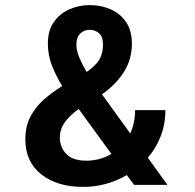

<svg xmlns="http://www.w3.org/2000/svg" viewBox="-20 -726 765 754"><path d="M306 8Q205 8 142.2 -41.2Q79.5 -90.5 79.5 -179Q79.5 -229.5 99.2 -267.5Q119 -305.5 152 -334.8Q185 -364 224.5 -388Q203.5 -421 185.8 -464Q168 -507 168 -555.5Q168 -606 191.2 -639.2Q214.5 -672.5 252 -689.2Q289.5 -706 332.5 -706Q376.5 -706 414.2 -689.5Q452 -673 475 -639.5Q498 -606 498 -554.5Q498 -494.5 467.8 -445.2Q437.5 -396 380.5 -355.5L491.5 -202Q500.5 -221.5 505.5 -244.5Q510.5 -267.5 510.5 -293.5H629.5Q629.5 -238.5 611 -191Q592.5 -143.5 560.5 -106.5L637.5 0H506.5L478 -38.5Q398 8 306 8ZM280 -550Q280 -526 293 -496.5Q306 -467 320 -443.5Q356.5 -468 370.5 -492.8Q384.5 -517.5 384.5 -550Q384.5 -582.5 368.5 -595.8Q352.5 -609 332 -609Q311.5 -609 295.8 -595Q280 -581 280 -550ZM215 -186Q215 -147.5 240.5 -121.2Q266 -95 319 -95Q372.5 -95 417.5 -121.5L289 -298Q254 -273 234.5 -245.8Q215 -218.5 215 -186Z"/></svg>

Font: Trispace SemiCondensed SemiBold
Style: Regular
Weight: 600
Width: 4
Designer: Tyler Finck
Foundry: Etcetera Type Company
Version: Version 1.210; ttfautohint (v1.8.3)